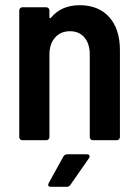

<svg xmlns="http://www.w3.org/2000/svg" viewBox="-20 -539 531 738"><path d="M441 -346V-12Q441 -7 437.5 -3.5Q434 0 429 0H337Q332 0 328.5 -3.5Q325 -7 325 -12V-330Q325 -371 304.5 -395Q284 -419 249 -419Q213 -419 191.5 -394.5Q170 -370 170 -329V-12Q170 -7 166.5 -3.5Q163 0 158 0H66Q61 0 57.5 -3.5Q54 -7 54 -12V-499Q54 -504 57.5 -507.5Q61 -511 66 -511H158Q163 -511 166.5 -507.5Q170 -504 170 -499V-473Q170 -470 172 -469Q174 -468 176 -471Q216 -519 286 -519Q359 -519 400 -473Q441 -427 441 -346ZM167 165 224 62Q229 54 239 54H314Q321 54 323.5 58.5Q326 63 322 69L251 171Q246 179 237 179H175Q168 179 166 175Q164 171 167 165Z"/></svg>

Font: Barlow Semi Condensed SemiBold
Style: Regular
Weight: 600
Width: 4
Designer: Jeremy Tribby
Foundry: Tribby Type
Version: Version 1.408